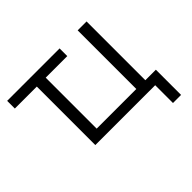

<svg xmlns="http://www.w3.org/2000/svg" viewBox="-143 -683 1007 1007"><g transform="rotate(-45 360.5 -179.5)"><path d="M620 132V0H176V-434H13V-491H402V-434H242V-56H536V-491H602V-55H680V132Z"/></g></svg>

Font: Nunito Sans 9pt Light
Style: Regular
Weight: 300
Version: Version 3.101;gftools[0.9.27]